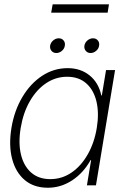

<svg xmlns="http://www.w3.org/2000/svg" viewBox="-20 -861 577 892"><path d="M202.6 11.2Q136.7 11.2 94.5 -24.9Q52.2 -61 36.1 -123.8Q20 -186.5 33.2 -267.1Q46.4 -346.7 83.5 -409.4Q120.6 -472.2 175 -508.3Q229.5 -544.4 294.4 -544.4Q354.5 -544.4 396.2 -510.7Q438 -477.1 450.7 -417.5H453.1L472.7 -535.6H514.6L425.8 0H383.8L403.3 -117.2H400.9Q367.2 -57.1 314.9 -22.9Q262.7 11.2 202.6 11.2ZM213.4 -28.8Q268.1 -28.8 312.7 -59.6Q357.4 -90.3 387.9 -144.3Q418.5 -198.2 429.7 -267.1Q440.9 -335.4 428.2 -389.2Q415.5 -442.9 380.9 -473.6Q346.2 -504.4 292 -504.4Q238.8 -504.4 194.1 -474.4Q149.4 -444.3 118.7 -390.9Q87.9 -337.4 76.2 -267.1Q64.5 -196.8 77.4 -143.1Q90.3 -89.4 125 -59.1Q159.7 -28.8 213.4 -28.8ZM241.7 -614.7Q227.5 -614.7 219.2 -624.8Q210.9 -634.8 212.9 -648.9Q215.3 -663.1 227.1 -673.1Q238.8 -683.1 252.9 -683.1Q267.1 -683.1 275.4 -673.1Q283.7 -663.1 281.2 -648.9Q279.3 -634.8 267.6 -624.8Q255.9 -614.7 241.7 -614.7ZM400.9 -614.7Q386.7 -614.7 378.4 -624.8Q370.1 -634.8 372.1 -648.9Q374.5 -663.1 386.2 -673.1Q397.9 -683.1 412.1 -683.1Q426.3 -683.1 434.6 -673.1Q442.9 -663.1 440.4 -648.9Q438.5 -634.8 426.8 -624.8Q415 -614.7 400.9 -614.7ZM486.3 -840.8 480 -802.2H217.8L224.6 -840.8Z"/></svg>

Font: Inter Display Extra Light
Style: Italic
Weight: 200
Italic angle: -9.39999°
Designer: Rasmus Andersson
Foundry: rsms
Version: Version 4.000;git-4fc901f